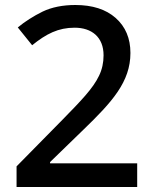

<svg xmlns="http://www.w3.org/2000/svg" viewBox="-20 -744 612 764"><path d="M525.9 -94.2H179.2V-99.1L312 -228C426.3 -338.4 499 -418.5 499 -533.2C499 -591.3 479.5 -637.7 440.4 -672.4C401.4 -707 347.7 -724.1 279.8 -724.1C229.5 -724.1 186 -715.3 149.4 -697.8C112.8 -679.7 79.6 -658.7 50.8 -634.8L107.9 -564C164.1 -609.4 211.9 -633.8 276.9 -633.8C345.2 -633.8 392.1 -596.2 392.1 -523.9C392.1 -494.6 386.2 -467.3 374 -442.4C350.1 -392.1 302.2 -342.8 230 -269L45.9 -82V0H525.9Z"/></svg>

Font: Noto Reveo Sans
Style: Regular
Weight: 500
Designer: Monotype Design Team
Foundry: Monotype Imaging Inc.
Version: Version 2.007